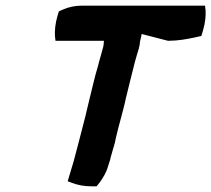

<svg xmlns="http://www.w3.org/2000/svg" viewBox="-20 -669 746 678"><path d="M174 -542 176 -525H347C347 -517 345 -503 343 -498C338 -481 334 -464 329 -448V-447L326 -436C313 -393 305 -354 295 -315C288 -288 283 -262 276 -237C266 -197 256 -160 245 -118C244 -114 241 -102 240 -99L219 -29L235 -23C253 -16 276 -11 304 -11H321L333 -26C343 -40 355 -59 361 -80L367 -99C368 -102 370 -107 371 -114C376 -130 381 -151 386 -166V-167L389 -181C398 -221 411 -264 421 -306L424 -320C434 -362 445 -405 456 -449C461 -466 465 -482 470 -497C472 -505 474 -513 474 -520L476 -529C478 -535 479 -542 480 -549L573 -525H576C609 -525 641 -531 669 -537L691 -542L697 -562C705 -589 707 -613 706 -632L704 -649H268C245 -649 222 -644 204 -636L188 -629L183 -613C175 -586 173 -561 174 -542Z"/></svg>

Font: SolarCharger
Style: 1052
Weight: 1000
Designer: Mew Too
Foundry: Cannot Into Space Fonts/KineticPlasma Fonts
Version: Version 1.100